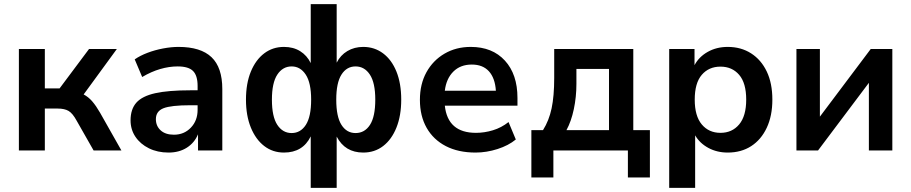

<svg xmlns="http://www.w3.org/2000/svg" viewBox="-20 -725 4390 925"><path d="M71 0V-489H196V-299H267L409 -489H543L383 -270Q406 -258 424.5 -236.5Q443 -215 462 -182L565 0H431L349 -144Q330 -179 310.5 -190.5Q291 -202 258 -202H196V0Z M792 10Q739 10 697.5 -10.5Q656 -31 632.5 -66Q609 -101 609 -145Q609 -199 637 -230.5Q665 -262 728 -276Q791 -290 897 -290H932V-311Q932 -361 910 -383Q888 -405 836 -405Q795 -405 752 -392.5Q709 -380 665 -354L629 -439Q655 -457 690.5 -470.5Q726 -484 765.5 -491.5Q805 -499 840 -499Q947 -499 999 -449.5Q1051 -400 1051 -296V0H934V-78Q917 -37 880 -13.5Q843 10 792 10ZM818 -76Q867 -76 899.5 -110Q932 -144 932 -196V-218H898Q804 -218 767.5 -203.5Q731 -189 731 -151Q731 -118 754 -97Q777 -76 818 -76Z M1477 180V-68Q1439 10 1348 10Q1294 10 1253 -21.5Q1212 -53 1188.5 -110.5Q1165 -168 1165 -245Q1165 -323 1188.5 -380Q1212 -437 1253 -468Q1294 -499 1348 -499Q1393 -499 1426 -478.5Q1459 -458 1477 -421V-705H1602V-423Q1620 -459 1653.5 -479Q1687 -499 1730 -499Q1784 -499 1825.5 -468Q1867 -437 1890 -380Q1913 -323 1913 -245Q1913 -168 1890 -110.5Q1867 -53 1826 -21.5Q1785 10 1730 10Q1642 10 1602 -67V180ZM1385 -84Q1428 -84 1453.5 -123.5Q1479 -163 1479 -245Q1479 -326 1453 -365.5Q1427 -405 1385 -405Q1342 -405 1316 -365.5Q1290 -326 1290 -245Q1290 -163 1316 -123.5Q1342 -84 1385 -84ZM1693 -84Q1737 -84 1762.5 -123.5Q1788 -163 1788 -245Q1788 -326 1762 -365.5Q1736 -405 1693 -405Q1650 -405 1625 -365.5Q1600 -326 1600 -245Q1600 -163 1625 -123.5Q1650 -84 1693 -84Z M2271 10Q2188 10 2128 -21Q2068 -52 2035.5 -109Q2003 -166 2003 -244Q2003 -320 2034.5 -377Q2066 -434 2121.5 -466.5Q2177 -499 2248 -499Q2352 -499 2412.5 -433Q2473 -367 2473 -253V-216H2123Q2137 -85 2273 -85Q2314 -85 2355 -97.5Q2396 -110 2430 -137L2465 -53Q2430 -24 2377 -7Q2324 10 2271 10ZM2253 -414Q2198 -414 2164 -380Q2130 -346 2123 -288H2369Q2365 -349 2335.5 -381.5Q2306 -414 2253 -414Z M2540 130V-98H2596Q2625 -144 2637.5 -203Q2650 -262 2650 -350V-489H3031V-98H3111V130H3005V0H2646V130ZM2709 -98H2914V-393H2757V-321Q2757 -258 2744.5 -199Q2732 -140 2709 -98Z M3204 180V-489H3326V-411Q3347 -451 3389.5 -475Q3432 -499 3486 -499Q3550 -499 3598.5 -468Q3647 -437 3674 -380.5Q3701 -324 3701 -245Q3701 -167 3674 -109.5Q3647 -52 3599 -21Q3551 10 3486 10Q3434 10 3392.5 -12.5Q3351 -35 3329 -73V180ZM3451 -85Q3507 -85 3541 -125.5Q3575 -166 3575 -245Q3575 -325 3541 -364.5Q3507 -404 3451 -404Q3395 -404 3361 -364.5Q3327 -325 3327 -245Q3327 -166 3361 -125.5Q3395 -85 3451 -85Z M3817 0V-489H3930V-163L4175 -489H4279V0H4166V-326L3921 0Z"/></svg>

Font: Nunito Sans
Style: Bold
Weight: 700
Designer: Vernon Adams
Foundry: Vernon Adams
Version: Version 3.101; ttfautohint (v1.8.4.7-5d5b);gftools[0.9.27]